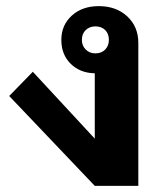

<svg xmlns="http://www.w3.org/2000/svg" viewBox="-20 -606 531 626"><path d="M431 -466V0H289L10 -293L87 -372L289 -154V-367Q241 -368 210.5 -398Q180 -428 180 -476Q180 -524 214 -555Q248 -586 302 -586Q359 -586 395 -552.5Q431 -519 431 -466ZM335 -476Q335 -496 323 -508Q311 -520 291 -520Q272 -520 259.5 -508Q247 -496 247 -476Q247 -457 259.5 -444.5Q272 -432 291 -432Q311 -432 323 -444.5Q335 -457 335 -476Z"/></svg>

Font: Sarabun ExtraBold
Style: Regular
Weight: 800
Version: Version 1.000; ttfautohint (v1.6)